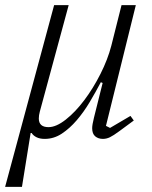

<svg xmlns="http://www.w3.org/2000/svg" viewBox="-57 -532 596 752"><path d="M155 -512H212L99 -95Q95 -80 95 -68Q95 -34 133 -34Q163 -34 200.5 -63.5Q238 -93 273 -139.5Q308 -186 336.5 -242.5Q365 -299 379 -353L419 -512H475L358 -39L374 -31L454 -78L467 -60L410 -18Q387 -1 373.5 5.5Q360 12 346 12Q328 12 316 2Q304 -8 304 -30Q304 -43 311 -71L345 -207L338 -210Q318 -172 294.5 -132.5Q271 -93 243.5 -61Q216 -29 185 -8.5Q154 12 118 12Q99 12 86 5.5Q73 -1 67 -11H63L29 200H-37Z"/></svg>

Font: IBM Plex Serif Light
Style: Italic
Weight: 300
Italic angle: -14°
Designer: Mike Abbink, Paul van der Laan, Pieter van Rosmalen
Foundry: Bold Monday
Version: Version 3.001